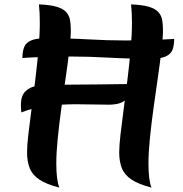

<svg xmlns="http://www.w3.org/2000/svg" viewBox="-20 -822 831 873"><path d="M576 -440Q576 -408 566.5 -389Q557 -370 542 -361Q527 -352 509.5 -349Q492 -346 477 -346Q440 -346 402.5 -347Q365 -348 327 -348Q264 -348 200.5 -341Q137 -334 77 -311Q76 -319 75.5 -327.5Q75 -336 75 -344Q75 -384 93 -404Q111 -424 141.5 -430.5Q172 -437 209 -437Q226 -437 280.5 -437Q335 -437 413 -438Q491 -439 576 -440ZM721 -684Q721 -652 714.5 -596Q708 -540 698 -471Q688 -402 678 -330Q668 -258 661.5 -192.5Q655 -127 655 -78Q655 -2 669 31Q610 16 578 -5.5Q546 -27 534 -57.5Q522 -88 522 -129Q522 -160 528 -211.5Q534 -263 542.5 -327Q551 -391 559.5 -460Q568 -529 574 -596Q580 -663 580 -720Q580 -741 579 -762Q578 -783 576 -802Q628 -800 657.5 -791Q687 -782 700.5 -766.5Q714 -751 717.5 -730.5Q721 -710 721 -684ZM302 -684Q302 -652 295.5 -596Q289 -540 279 -471Q269 -402 259 -330Q249 -258 242.5 -192.5Q236 -127 236 -78Q236 -41 239.5 -13Q243 15 250 31Q191 16 159 -5.5Q127 -27 115 -57.5Q103 -88 103 -129Q103 -160 109 -211.5Q115 -263 123.5 -327Q132 -391 140.5 -460Q149 -529 155 -596Q161 -663 161 -720Q161 -741 160 -762Q159 -783 157 -802Q209 -800 238.5 -791Q268 -782 281.5 -766.5Q295 -751 298.5 -730.5Q302 -710 302 -684ZM666 -555Q559 -555 472 -560Q385 -565 302 -565Q260 -565 217 -564Q174 -563 138 -561.5Q102 -560 82 -558Q82 -587 89.5 -607Q97 -627 120 -637.5Q143 -648 187 -648Q295 -648 382 -643Q469 -638 551 -638Q595 -638 637.5 -639Q680 -640 715.5 -642Q751 -644 772 -645Q772 -616 764.5 -596Q757 -576 734 -565.5Q711 -555 666 -555Z"/></svg>

Font: Merienda
Style: Bold
Weight: 700
Designer: Eduardo Rodriguez Tunni
Foundry: Eduardo Rodriguez Tunni
Version: Version 2.001